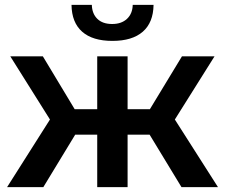

<svg xmlns="http://www.w3.org/2000/svg" viewBox="-20 -764 919 784"><path d="M591 -214H501V0H377V-214H287L157 0H9L184 -276L22 -534H155L285 -318H377V-534H501V-318H592L723 -534H856L694 -276L870 0H721ZM272 -744H355Q356 -708 377.5 -687Q399 -666 438 -666Q476 -666 498.5 -687Q521 -708 522 -744H607Q606 -672 563 -634.5Q520 -597 439 -597Q358 -597 315.5 -634.5Q273 -672 272 -744Z"/></svg>

Font: CMG Sans SemiBold
Style: Regular
Weight: 600
Designer: Julieta Ulanovsky
Foundry: Julieta Ulanovsky
Version: Version 7.200